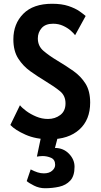

<svg xmlns="http://www.w3.org/2000/svg" viewBox="-20 -729 534 1020"><path d="M244 11Q170.5 11 115.5 -13.5Q60.5 -38 35 -65L86 -170Q96.5 -156.5 119.2 -139.5Q142 -122.5 172.2 -109.8Q202.5 -97 235 -97Q272.5 -97 300.2 -118Q328 -139 328 -180Q328 -220.5 299.2 -244.2Q270.5 -268 221 -298Q180.5 -322.5 141.5 -350.2Q102.5 -378 76.8 -418.2Q51 -458.5 51 -520Q51 -602.5 103.8 -655.8Q156.5 -709 257 -709Q308 -709 343.8 -697Q379.5 -685 401.8 -669.5Q424 -654 435 -644L379 -542Q372 -552 355.5 -566.5Q339 -581 315 -592Q291 -603 262 -603Q221.5 -603 201.2 -579.8Q181 -556.5 181 -525Q181 -484.5 210.8 -459Q240.5 -433.5 283 -408Q330 -380 370 -351.8Q410 -323.5 434.5 -284.2Q459 -245 459 -184Q459 -92.5 401.5 -40.8Q344 11 244 11ZM219 271Q188.5 271 161 257.2Q133.5 243.5 122 233L143 171Q163.5 181.5 180 186.8Q196.5 192 213 192Q241 192 257 178Q273 164 273 147Q273 119 251.5 109.5Q230 100 206 100Q198 100 190.5 101Q183 102 176 103L201 -16H291L272 57Q316.5 57 346.2 87.5Q376 118 376 157Q376 206 353.2 230.5Q330.5 255 294.5 263Q258.5 271 219 271Z"/></svg>

Font: Alatsi
Style: Regular
Weight: 400
Designer: Spyros Zevelakis, Eben Sorkin
Foundry: www.sorkintype.com
Version: Version 1.008; ttfautohint (v1.8.4.7-5d5b)